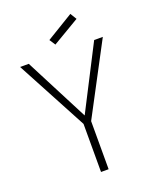

<svg xmlns="http://www.w3.org/2000/svg" viewBox="-160 -975 862 1067"><g transform="rotate(-20 270.5 -442.0)"><path d="M249 -284.2 25.9 -702.1H77.1L271 -326.2L463.9 -702.1H515.1L293.9 -284.2V0H249ZM389.2 -883.8 412.1 -846.2 252.9 -752 230 -787.1Z"/></g></svg>

Font: SVN-Poppins ExtraLight
Style: Regular
Weight: 200
Designer: Ninad Kale (Devanagari), Jonny Pinhorn (Latin)
Foundry: Indian Type Foundry
Version: Version 3.002 2017